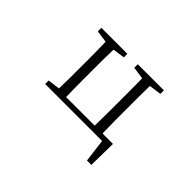

<svg xmlns="http://www.w3.org/2000/svg" viewBox="-119 -796 1237 1237"><g transform="rotate(45 500.0 -177.0)"><path d="M545 -480 629 -468C630 -413 630 -336 630 -284V-227C630 -173 630 -91 628 -36H368C366 -91 366 -173 366 -227V-284C366 -336 366 -413 368 -468L450 -480V-512H213V-480L296 -468C298 -413 298 -336 298 -284V-227C298 -175 298 -98 296 -43L213 -32V0H732L752 158H792L795 -36H700C698 -91 698 -173 698 -227V-284C698 -336 698 -413 699 -468L783 -480V-512H545Z"/></g></svg>

Font: Kiri Minchoo Light
Style: Regular
Weight: 300
Designer: Ryoko NISHIZUKA 西塚涼子 (kana & ideographs); Frank Grießhammer (Latin, Greek & Cyrillic);
akenotsuki.com/eyeben/fonts/ (U+
Foundry: Adobe
akenotsuki.com/eyeben/fonts/
Version: Version 4.002;hotconv 1.0.119;makeotfexe 2.5.65604